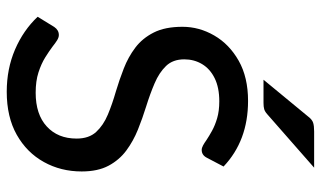

<svg xmlns="http://www.w3.org/2000/svg" viewBox="-216 -752 975 584"><g transform="rotate(90 272.0 -459.5)"><path d="M258.5 8Q189 8 130.2 -17.2Q71.5 -42.5 30.5 -86L61.5 -136.5Q71 -150.5 86 -150.5Q93.5 -150.5 102 -145.2Q110.5 -140 121 -131.5Q135 -121 154.2 -109Q173.5 -97 199.8 -88.5Q226 -80 261.5 -80Q327.5 -80 364.2 -113.8Q401 -147.5 401 -204.5Q401 -242 380.8 -264Q360.5 -286 328.2 -299.5Q296 -313 257.5 -324Q222.5 -334.5 187.8 -348Q153 -361.5 124.5 -383Q96 -404.5 78.5 -439Q61 -473.5 61 -526.5Q61 -577.5 87.5 -623.2Q114 -669 164.2 -697.5Q214.5 -726 286.5 -726Q407.5 -726 486 -651.5L459.5 -601Q451.5 -585 435.5 -585Q429.5 -585 422 -589Q414.5 -593 405.5 -599.5Q393.5 -607.5 377.2 -616.5Q361 -625.5 339 -632Q317 -638.5 287.5 -638.5Q246 -638.5 217.5 -624.5Q189 -610.5 174.5 -586.2Q160 -562 160 -532Q160 -497.5 180.2 -476.5Q200.5 -455.5 232.8 -441.8Q265 -428 303.5 -416Q339 -405 373.8 -391Q408.5 -377 437.2 -355.8Q466 -334.5 483.5 -301.8Q501 -269 501 -220Q501 -156.5 472.2 -104.8Q443.5 -53 389.5 -22.5Q335.5 8 258.5 8ZM292.5 -773H222L335 -910Q343.5 -921 353 -924Q362.5 -927 379.5 -927H489.5L326.5 -784Q318.5 -777 311.2 -775Q304 -773 292.5 -773Z"/></g></svg>

Font: Verano Sans Medium
Style: Regular
Weight: 500
Designer: Lukasz Dziedzic with Adam Twardoch and Botio Nikoltchev
Foundry: tyPoland Lukasz Dziedzic
Version: Version 3.001;December 28, 2019;FontCreator 12.0.0.2547 64-b